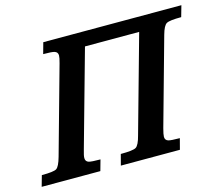

<svg xmlns="http://www.w3.org/2000/svg" viewBox="-95 -789 1060 914"><g transform="rotate(-15 434.5 -331.5)"><path d="M375 -592.3 242.7 -119.6Q233.9 -90.3 234.4 -79.1Q234.4 -62.5 250 -57.6Q263.7 -53.7 307.1 -53.7L292 0H2.9L18.1 -53.7Q76.7 -53.7 90.8 -62.7Q105 -71.8 117.7 -117.2L237.3 -545.9Q244.6 -571.8 244.6 -583Q244.6 -599.6 228.5 -604.5Q215.8 -608.4 173.3 -608.4L188.5 -663.1H869.1L853.5 -608.4Q795.9 -608.4 780.8 -599.6Q765.6 -590.8 753.9 -548.3L634.3 -119.6Q626.5 -90.3 626.5 -79.1Q626.5 -62.5 642.1 -57.6Q655.8 -53.7 698.2 -53.7L684.1 0H393.1L407.2 -53.7Q467.3 -53.7 482.4 -62.7Q497.6 -71.8 509.3 -117.2L642.1 -592.3Z"/></g></svg>

Font: Accordance
Style: Bold-Italic
Weight: 700
Italic angle: -11°
Version: Version 1.2 (build January 31, 2020) Miklal Software Solutio